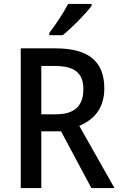

<svg xmlns="http://www.w3.org/2000/svg" viewBox="-20 -961 616 981"><path d="M448 -931V-941H328C305 -896 265 -836 232 -793V-781H300C346 -817 420 -893 448 -931ZM263 -714H86V0H191V-290H292L447 0H565L385 -318C458 -348 513 -406 513 -509C513 -646 434 -714 263 -714ZM259 -624C359 -624 406 -590 406 -505C406 -420 361 -377 265 -377H191V-624Z"/></svg>

Font: Noto Sans Myanmar SemiCondensed Medium
Style: Regular
Weight: 500
Width: 4
Designer: Monotype Design Team
Foundry: Monotype Imaging Inc.
Version: Version 2.107